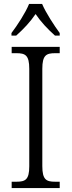

<svg xmlns="http://www.w3.org/2000/svg" viewBox="-20 -951 362 971"><path d="M38 -784V-771H62C101 -806 132 -839 160 -880C188 -839 219 -806 258 -771H282V-784C254 -822 212 -886 193 -931H127C109 -886 67 -822 38 -784ZM39 0H282V-32H259C214 -32 194 -42 194 -111V-603C194 -672 214 -682 259 -682H282V-714H39V-682H63C108 -682 128 -672 128 -603V-110C128 -42 108 -32 63 -32H39Z"/></svg>

Font: Noto Serif Georgian SemiCondensed Light
Style: Regular
Weight: 300
Width: 4
Designer: Monotype Design Team, Akaki Razmadze
Foundry: Google LLC
Version: Version 2.003